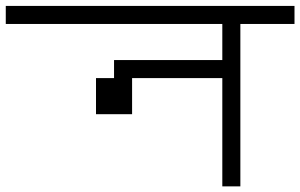

<svg xmlns="http://www.w3.org/2000/svg" viewBox="-20 -708 1040 665"><path d="M1000 -625H812.5V-62.5H750V-437.5H437.5V-312.5H312.5V-437.5H375V-500H750V-625H0V-687.5H1000Z"/></svg>

Font: 寒蝉点阵体 16px
Style: Regular
Weight: 400
Designer: Designed by Warren2060
Foundry: ChillType
Version: Version 1.000